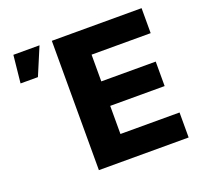

<svg xmlns="http://www.w3.org/2000/svg" viewBox="-125 -872 1069 1015"><g transform="rotate(-20 409.0 -364.0)"><path d="M264.6 0H769.5V-140.6H437V-298.8H743.2V-436.5H437V-586.9H769.5V-727.5H264.6ZM32.2 -572.3H129.9L195.3 -727.5H48.3Z"/></g></svg>

Font: Inter ExtraBold
Style: Regular
Weight: 800
Designer: Rasmus Andersson
Foundry: rsms
Version: Version 4.001;git-9221beed3